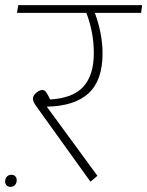

<svg xmlns="http://www.w3.org/2000/svg" viewBox="-25 -702 573 747"><path d="M524 -652H344Q374 -570 374 -494Q374 -389 319.5 -339Q265 -289 157 -287L354 -18L327 5L118 -286Q103 -306 103 -318Q103 -330 116 -341Q129 -352 140 -352Q148 -352 154 -344Q160 -336 170 -315Q259 -320 299.5 -365Q340 -410 340 -495Q340 -576 311 -652H41L46 -682H528ZM-5 4Q-5 -8 2 -15Q9 -22 19 -22Q29 -22 34.5 -16Q40 -10 40 -1Q40 11 33 18Q26 25 17 25Q6 25 0.5 19Q-5 13 -5 4Z"/></svg>

Font: FiraGO UltraLight
Style: Italic
Weight: 200
Italic angle: -8°
Designer: bBox Type GmbH
Foundry: bBox Type GmbH
Version: Version 1.001